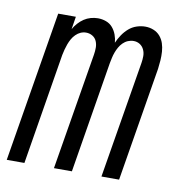

<svg xmlns="http://www.w3.org/2000/svg" viewBox="-65 -591 630 653"><g transform="rotate(10 250.0 -264.0)"><path d="M0 0 86 -520H147L140 -476Q146 -487 155 -497Q164 -507 174.5 -514Q185 -521 197.5 -524.5Q210 -528 222 -528Q237 -528 250.5 -523Q264 -518 273 -507.5Q282 -497 287 -483.5Q292 -470 293 -456Q299 -470 308 -483.5Q317 -497 329 -507.5Q341 -518 356 -523Q371 -528 386 -528Q401 -528 414.5 -522.5Q428 -517 437 -506.5Q446 -496 450.5 -482.5Q455 -469 456 -454Q457 -439 456 -424Q455 -409 453 -394L388 0H327L394 -404Q396 -416 396 -428Q396 -440 391 -450.5Q386 -461 376.5 -467Q367 -473 355 -473Q345 -473 335.5 -469Q326 -465 318.5 -457.5Q311 -450 306 -441Q301 -432 297.5 -422.5Q294 -413 292 -403.5Q290 -394 288 -384L225 0H163L230 -404Q232 -416 232 -428Q232 -440 227.5 -450.5Q223 -461 213 -467Q203 -473 191 -473Q181 -473 172 -469Q163 -465 155.5 -457.5Q148 -450 143 -441Q138 -432 134.5 -422.5Q131 -413 128.5 -403.5Q126 -394 124 -384L61 0Z"/></g></svg>

Font: Iosevka Curly Light
Style: Italic
Weight: 300
Italic angle: -9°
Monospace: yes
Designer: Belleve Invis
Foundry: Belleve Invis
Version: Version 22.1.2; ttfautohint (v1.8.4)